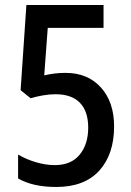

<svg xmlns="http://www.w3.org/2000/svg" viewBox="-20 -734 521 764"><path d="M241 -444Q329 -444 381.5 -386Q434 -328 434 -231Q434 -120 375 -55Q316 10 204 10Q110 10 52 -24V-119Q84 -100 123 -88.5Q162 -77 198 -77Q263 -77 297 -118.5Q331 -160 331 -226Q331 -291 298 -325Q265 -359 201 -359Q177 -359 151 -354.5Q125 -350 102 -343L62 -375L85 -714H392V-623H170L156 -434Q176 -439 197.5 -441.5Q219 -444 241 -444Z"/></svg>

Font: Noto Sans Lao UI Cond Med
Style: Regular
Weight: 500
Width: 3
Designer: Monotype Design Team
Foundry: Monotype Imaging Inc.
Version: Version 2.000; ttfautohint (v1.8.4.7-5d5b)